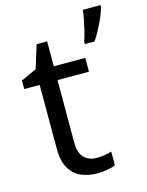

<svg xmlns="http://www.w3.org/2000/svg" viewBox="-116 -832 702 914"><g transform="rotate(-15 235.0 -375.0)"><path d="M264 -62Q284 -62 305 -65.5Q326 -69 339 -73V-6Q325 1 299 5.5Q273 10 249 10Q207 10 171.5 -4.5Q136 -19 114 -55Q92 -91 92 -156V-468H16V-510L93 -545L128 -659H180V-536H335V-468H180V-158Q180 -109 203.5 -85.5Q227 -62 264 -62ZM470 -751Q466 -733 454.5 -706Q443 -679 428 -650.5Q413 -622 398 -600H350V-612Q357 -631 363.5 -657.5Q370 -684 375.5 -711.5Q381 -739 383 -760H470Z"/></g></svg>

Font: Noto Sans Rejang
Style: Regular
Weight: 400
Designer: Monotype Design Team
Foundry: Monotype Imaging Inc.
Version: Version 2.001; ttfautohint (v1.8.4.7-5d5b)